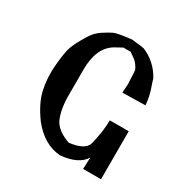

<svg xmlns="http://www.w3.org/2000/svg" viewBox="-145 -652 855 876"><g transform="rotate(30 282.0 -213.5)"><path d="M501 -154.8V98.1H406.7L409.2 36.6Q378.4 88.4 284.2 97.2Q197.3 90.8 131.3 7.3Q80.6 -62.5 68.1 -122.8Q55.7 -183.1 60.8 -243.9Q65.9 -304.7 74 -337.4Q82 -370.1 123 -435.5Q139.6 -462.4 167.7 -481Q195.8 -499.5 214.4 -508.3Q232.9 -517.1 306.6 -524.9Q367.7 -518.1 372.1 -516.1Q440.4 -487.3 477.5 -419.9Q480.5 -407.7 492.2 -374.3Q503.9 -340.8 508.3 -295.4L387.7 -293L390.6 -338.4Q387.7 -409.7 386.7 -411.6Q377 -433.6 359.4 -450.2L327.6 -473.1H288.6L251.5 -452.6Q181.6 -411.6 181.6 -294.9V-150.4Q183.6 -74.2 206.5 -31.2Q230.5 6.8 290 27.3Q365.7 18.6 381.8 -19Q401.4 -96.2 401.4 -154.8Z"/></g></svg>

Font: Panteley
Style: Regular
Weight: 500
Designer: Kalashnikov Yuriy
Foundry: Øêîëà ïàâà èìåíè ñâÿòîãî àâíîàïîñòîëüíîãî Âëàäèìèà
Version: Version 1.80 April 12, 2018